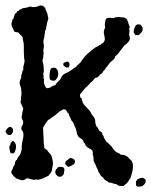

<svg xmlns="http://www.w3.org/2000/svg" viewBox="-25 -665 552 701"><path d="M-2 -191Q5 -201 12 -202Q17 -201 18.5 -198.5Q20 -196 22 -194Q24 -185 20 -178.5Q16 -172 10 -172H7Q2 -173 -2.5 -179.5Q-7 -186 -2 -191ZM23 -150Q28 -148 31.5 -140Q35 -132 33 -124Q33 -121 30.5 -114.5Q28 -108 26 -106Q24 -105 20 -105Q13 -105 12 -110Q9 -123 9 -127.5Q9 -132 11 -134Q14 -137 14 -143Q16 -145 17.5 -147Q19 -149 20 -150ZM206 -54Q211 -50 210 -43Q209 -36 208 -31Q207 -27 204 -24.5Q201 -22 198 -20H189Q184 -22 180 -27.5Q176 -33 177 -40Q179 -47 181 -48Q184 -49 186 -54Q189 -56 195 -56Q202 -56 206 -54ZM223 -55Q222 -59 218 -61Q216 -62 213 -67Q213 -77 222 -81Q228 -88 233 -88Q237 -88 240.5 -86Q244 -84 247 -82Q252 -70 242.5 -64Q233 -58 223 -55ZM161 -415Q167 -418 171 -418Q177 -418 181 -414.5Q185 -411 186 -406Q188 -401 187.5 -393.5Q187 -386 184 -381Q181 -377 178.5 -373.5Q176 -370 171 -370Q170 -370 169 -370.5Q168 -371 167 -371Q159 -371 157 -376.5Q155 -382 156 -389Q156 -405 161 -415ZM207 -435Q209 -436 211.5 -437Q214 -438 216 -439Q217 -440 220 -440Q229 -440 229 -429Q229 -424 226 -419H224Q220 -419 218 -418Q204 -426 206 -430ZM145 -343Q157 -343 163 -349Q166 -351 169 -352Q172 -353 177 -354Q179 -359 183.5 -363.5Q188 -368 193 -373Q197 -377 199 -383Q201 -387 204 -390.5Q207 -394 212 -396Q217 -398 220 -399.5Q223 -401 224 -402Q229 -405 232.5 -407Q236 -409 238 -411Q240 -413 242 -414Q244 -415 247 -417Q255 -422 259 -428Q263 -431 269 -437Q280 -455 294 -468Q308 -481 325 -493Q332 -495 334 -497Q337 -501 342 -501Q345 -506 351 -508Q359 -516 357.5 -525.5Q356 -535 354 -546Q354 -555 359 -565Q357 -571 358 -579Q359 -587 361 -594Q364 -599 368.5 -599.5Q373 -600 378 -600Q382 -599 388 -599Q393 -599 396 -602Q406 -602 407 -603Q412 -602 414.5 -602Q417 -602 419 -602Q435 -602 440 -591Q445 -576 447 -571Q451 -566 446 -560Q448 -556 448 -553Q447 -550 447 -544Q446 -538 447 -535Q448 -533 448 -531.5Q448 -530 449 -528Q450 -521 446.5 -516Q443 -511 438 -506Q433 -501 430 -500L412 -477Q406 -467 396 -460Q394 -454 394 -453Q392 -451 391 -450Q390 -449 389 -447Q379 -440 374 -433Q368 -424 361 -417Q360 -413 358 -411Q356 -409 354 -407Q350 -404 348 -397Q342 -396 339 -391Q337 -388 332 -383Q321 -381 318 -375Q316 -372 313 -369Q310 -366 306 -364Q300 -356 295 -351.5Q290 -347 285 -342Q280 -337 276 -331.5Q272 -326 267 -320Q267 -316 267.5 -312Q268 -308 273 -306L275 -297Q277 -289 281 -284Q285 -279 290 -274Q295 -269 299.5 -264Q304 -259 307 -253Q309 -248 311.5 -245Q314 -242 316 -240Q320 -235 321.5 -229.5Q323 -224 323 -221Q322 -219 324 -213Q326 -203 330 -201Q332 -198 333.5 -195.5Q335 -193 336 -190Q338 -187 340.5 -185.5Q343 -184 345 -183Q349 -180 349 -173Q353 -170 354 -165Q354 -160 358 -157Q361 -148 366 -146Q381 -133 386 -125Q393 -114 401 -109Q406 -107 409 -105.5Q412 -104 414 -101Q419 -100 422.5 -99.5Q426 -99 428 -99L439 -94L456 -77Q461 -67 460 -60Q461 -52 459.5 -45Q458 -38 456 -30Q453 -19 451.5 -15.5Q450 -12 448 -10Q446 -8 445 -5.5Q444 -3 442 -1L438 4Q428 11 427 14H420Q411 14 407.5 12.5Q404 11 402 9Q399 6 392 6L380 2H377Q370 2 369 -2Q355 -8 352 -16Q340 -25 339 -31Q334 -36 333 -43Q330 -51 328 -53Q326 -58 324.5 -62Q323 -66 321 -69Q320 -71 319 -73.5Q318 -76 317 -78Q316 -88 316 -91.5Q316 -95 314 -99Q313 -104 314 -108Q314 -110 313.5 -111.5Q313 -113 312 -115Q307 -121 301 -123Q294 -126 289 -132Q286 -135 286 -139Q284 -143 281 -145Q278 -155 272 -158Q269 -160 266 -162Q263 -164 261 -167Q255 -176 255 -183L252 -195Q247 -206 245 -210Q243 -214 242 -218Q235 -225 234 -230Q232 -234 230.5 -237.5Q229 -241 227 -244Q228 -250 222 -253Q217 -266 209 -266Q206 -266 201 -263Q191 -258 184 -251Q175 -242 167 -238Q161 -232 151 -227Q139 -213 132 -198Q133 -190 133 -180.5Q133 -171 134 -162Q134 -142 137 -124Q145 -119 147 -117Q149 -115 151 -111Q155 -107 157.5 -104Q160 -101 162 -99Q170 -74 168 -63.5Q166 -53 164 -41Q162 -38 161 -35.5Q160 -33 158 -31Q156 -29 155 -27.5Q154 -26 153 -24Q151 -23 149 -22Q147 -21 145 -20Q134 -15 127 -12Q120 -9 113 -9Q108 -9 105 -10Q101 -8 100 -8Q98 -8 97.5 -8.5Q97 -9 96 -9Q92 -11 85 -11Q82 -14 72 -14Q69 -12 66.5 -10Q64 -8 59 -7Q51 -7 47 -9Q43 -11 35 -13Q33 -15 30.5 -17Q28 -19 26 -21Q23 -24 17 -32Q15 -40 20 -46Q22 -49 24 -57Q29 -62 30 -70Q30 -78 37 -82Q37 -85 41 -91Q45 -97 48 -100Q53 -111 54 -119Q54 -127 54.5 -134.5Q55 -142 57 -150Q62 -167 60 -180Q58 -187 53 -192Q52 -198 55 -205Q59 -210 59.5 -215.5Q60 -221 59 -224Q55 -231 54.5 -234Q54 -237 54 -240Q56 -246 56 -250Q56 -254 58 -260Q60 -266 60 -268Q58 -273 57 -275.5Q56 -278 55 -280Q49 -291 50 -295L52 -302Q51 -312 53 -317Q54 -328 53 -332Q51 -336 53 -339L50 -349Q48 -354 47 -359.5Q46 -365 48 -371Q49 -373 50 -375.5Q51 -378 52 -380L53 -391Q56 -397 56 -402Q56 -406 60 -410V-421Q60 -422 62 -428Q64 -436 64.5 -440Q65 -444 64 -447Q62 -456 63 -460Q62 -468 62 -475Q62 -482 62 -487Q62 -492 62 -498Q62 -504 61 -509Q58 -521 58 -523V-529Q53 -534 49 -538.5Q45 -543 41 -547Q31 -547 26 -551Q26 -556 23 -559Q21 -564 19 -568Q17 -572 17 -577Q16 -581 20 -587Q18 -590 20 -592.5Q22 -595 24 -597Q26 -604 27 -607.5Q28 -611 31 -616Q36 -618 37 -621Q37 -625 43 -625Q46 -631 52 -631Q57 -636 65 -636Q73 -637 78 -639Q82 -641 85 -641Q90 -641 94 -639Q110 -639 115 -643Q119 -645 124 -645Q126 -645 127.5 -644.5Q129 -644 131 -644Q141 -637 141 -632L148 -615Q150 -607 151 -600.5Q152 -594 150 -591Q149 -589 148.5 -587Q148 -585 147 -582Q145 -571 145 -571Q145 -569 144 -567Q143 -565 144 -563Q144 -560 140 -553Q139 -550 139 -545Q137 -537 137 -531L134 -519Q133 -515 133.5 -510.5Q134 -506 135 -501Q136 -497 135 -493Q134 -490 133.5 -484.5Q133 -479 134 -473Q135 -470 133 -462V-454Q130 -447 130 -443.5Q130 -440 132 -437Q133 -434 133 -431Q133 -428 134 -425Q135 -411 135 -406.5Q135 -402 134 -400Q133 -397 133 -393Q135 -387 134 -383Q133 -379 136 -375Q134 -365 137 -356.5Q140 -348 145 -343ZM488 -575Q491 -570 493 -569Q496 -566 496 -560Q496 -552 491.5 -547Q487 -542 482 -537H469Q462 -547 463 -550Q464 -552 464 -557Q468 -570 471.5 -573Q475 -576 480 -576Q482 -576 484 -575.5Q486 -575 488 -575ZM472 13Q470 -2 473 -5Q477 -9 478 -11Q488 -16 496 -16Q507 -11 507 -6Q507 -1 505 4Q498 14 490 16H480Q476 17 472 13Z"/></svg>

Font: Black And White Picture
Style: Regular
Weight: 400
Designer: AsiaSoft Inc.
Foundry: AsiaSoft Inc.
Version: Version 1.64